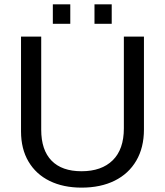

<svg xmlns="http://www.w3.org/2000/svg" viewBox="-20 -857 762 887"><path d="M416.5 -747.1V-836.9H496.1V-747.1ZM224.1 -747.1V-836.9H304.7V-747.1ZM356.9 9.8Q272.5 9.8 209.5 -21Q146.5 -51.8 111.8 -110.4Q77.1 -168.9 77.1 -250V-688H170.4V-257.8Q170.4 -163.6 218.3 -114.7Q266.1 -65.9 356.4 -65.9Q449.2 -65.9 500.7 -116.5Q552.2 -167 552.2 -264.2V-688H645V-258.8Q645 -175.3 609.6 -114.7Q574.2 -54.2 509.5 -22.2Q444.8 9.8 356.9 9.8Z"/></svg>

Font: TypoPRO Liberation Sans
Style: Regular
Weight: 400
Designer: Steve Matteson
Foundry: Ascender Corporation
Version: Version 2.00.1